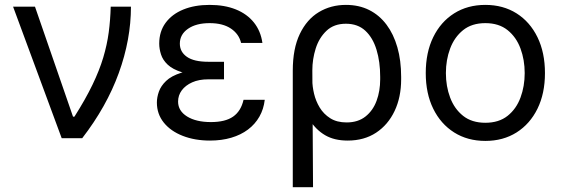

<svg xmlns="http://www.w3.org/2000/svg" viewBox="-20 -573 2330 796"><path d="M235.8 0 34.2 -545.4H125L282.7 -89.4H288.6Q334.5 -161.6 363.3 -221.4Q392.1 -281.2 408 -334.2Q423.8 -387.2 430.7 -438.5Q437.5 -489.7 439 -545.4H522.9Q522.9 -409.2 472.4 -270Q421.9 -130.9 320.8 0Z M835 -284.2H908.7V-244.1H843.3Q804.7 -244.1 776.9 -231.7Q749 -219.2 733.6 -198.5Q718.3 -177.7 718.3 -151.9Q718.3 -113.3 755.6 -90.1Q793 -66.9 854.5 -66.9Q914.1 -66.9 946.5 -89.6Q979 -112.3 989.7 -159.2H1077.6Q1073.2 -120.6 1055.4 -89.4Q1037.6 -58.1 1008.1 -35.9Q978.5 -13.7 938.7 -2Q898.9 9.8 850.6 9.8Q787.6 9.8 737.5 -9.8Q687.5 -29.3 658.9 -64.9Q630.4 -100.6 630.4 -147.9Q630.4 -169.4 638.7 -193.1Q647 -216.8 668.7 -237.5Q690.4 -258.3 731 -271.2Q771.5 -284.2 835 -284.2ZM908.7 -261.2H835Q772.9 -261.2 734.4 -273.4Q695.8 -285.6 675.3 -304.9Q654.8 -324.2 647.5 -347.4Q640.1 -370.6 640.1 -392.1Q640.1 -442.4 666.5 -478.3Q692.9 -514.2 739.7 -533.4Q786.6 -552.7 849.1 -552.7Q911.1 -552.7 957.8 -533.9Q1004.4 -515.1 1032.7 -479.7Q1061 -444.3 1067.9 -395H979.5Q970.7 -432.1 937.3 -454.6Q903.8 -477.1 849.1 -477.1Q793 -477.1 759.3 -453.6Q725.6 -430.2 725.6 -392.1Q725.6 -357.9 754.9 -337.4Q784.2 -316.9 843.3 -316.9H908.7Z M1193.8 203.1V-279.8Q1193.8 -371.6 1222.9 -432.1Q1252 -492.7 1301.8 -522.7Q1351.6 -552.7 1414.1 -552.7Q1468.3 -552.7 1510.5 -531.5Q1552.7 -510.3 1582.3 -470.9Q1611.8 -431.6 1627.4 -377Q1643.1 -322.3 1643.1 -254.4V-244.1Q1643.1 -170.4 1616 -113Q1588.9 -55.7 1539.3 -22.9Q1489.7 9.8 1421.4 9.8Q1366.2 9.8 1328.4 -12.2Q1290.5 -34.2 1264.6 -74.7Q1238.8 -115.2 1219.7 -170.4L1274.9 -240.2Q1274.9 -214.8 1282 -184.6Q1289.1 -154.3 1305.4 -127.2Q1321.8 -100.1 1349.1 -82.8Q1376.5 -65.4 1417 -65.4Q1464.4 -65.4 1495.4 -90.1Q1526.4 -114.7 1541.3 -155.3Q1556.2 -195.8 1556.2 -244.1V-254.4Q1556.2 -316.9 1541 -366.7Q1525.9 -416.5 1494.6 -445.6Q1463.4 -474.6 1414.1 -474.6Q1364.3 -474.6 1333.5 -445.3Q1302.7 -416 1288.8 -371.8Q1274.9 -327.6 1274.9 -281.2L1277.8 203.1Z M1992.2 11.2Q1918.5 11.2 1862.8 -23.9Q1807.1 -59.1 1776.1 -122.3Q1745.1 -185.5 1745.1 -270Q1745.1 -355.5 1776.1 -418.9Q1807.1 -482.4 1862.8 -517.6Q1918.5 -552.7 1992.2 -552.7Q2065.9 -552.7 2121.6 -517.6Q2177.2 -482.4 2208.3 -418.7Q2239.3 -355 2239.3 -270Q2239.3 -185.5 2208.3 -122.3Q2177.2 -59.1 2121.6 -23.9Q2065.9 11.2 1992.2 11.2ZM1992.2 -64Q2048.3 -64 2084.5 -92.8Q2120.6 -121.6 2137.9 -168.5Q2155.3 -215.3 2155.3 -270Q2155.3 -324.7 2137.9 -371.8Q2120.6 -418.9 2084.5 -448Q2048.3 -477.1 1992.2 -477.1Q1936 -477.1 1899.9 -448Q1863.8 -418.9 1846.2 -371.8Q1828.6 -324.7 1828.6 -270Q1828.6 -215.3 1846.2 -168.5Q1863.8 -121.6 1899.9 -92.8Q1936 -64 1992.2 -64Z"/></svg>

Font: Sahel VF Regular
Style: Regular
Weight: 400
Foundry: Saber Rastikerdar (saber.rastikerdar@gmail.com)
Version: Version 3.4.0